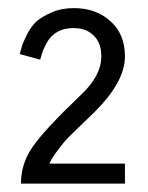

<svg xmlns="http://www.w3.org/2000/svg" viewBox="-20 -843 361 469"><path d="M28.3 -710.9Q32.2 -725.6 34.2 -732.4Q36.1 -738.3 45.9 -758.8Q56.6 -779.3 69.3 -791Q82 -801.8 105.5 -812.5Q129.9 -823.2 160.2 -823.2Q214.8 -823.2 250 -791Q285.2 -759.8 285.2 -705.1Q285.2 -643.6 211.9 -570.3Q203.1 -561.5 181.6 -541Q159.2 -519.5 147.5 -507.8Q136.7 -497.1 123 -478.5Q108.4 -460 100.6 -443.4Q162.1 -443.4 285.2 -443.4Q285.2 -431.6 285.2 -394.5Q221.7 -394.5 31.2 -394.5Q31.2 -444.3 60.5 -485.4Q88.9 -526.4 175.8 -609.4Q227.5 -657.2 227.5 -705.1Q227.5 -738.3 209 -755.9Q191.4 -774.4 159.2 -774.4Q136.7 -774.4 121.1 -765.6Q104.5 -756.8 94.7 -739.3Q85.9 -722.7 84 -716.8Q82 -710.9 78.1 -697.3Q61.5 -702.1 28.3 -710.9Z"/></svg>

Font: Gothic A1
Style: Regular
Weight: 400
Designer: HanYang I&C Co.,Ltd.
Version: Version 2.50